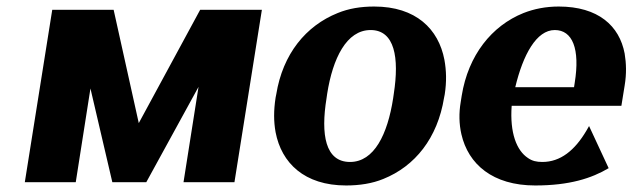

<svg xmlns="http://www.w3.org/2000/svg" viewBox="-20 -558 1937 588"><path d="M56 0H212L257 -287L324 0H428L588 -292L542 0H698L782 -528H593L405 -181L328 -528H140Z M824 -259C818 -220 818 -186 824 -153C842 -59 912 10 1040 10C1081 10 1120 4 1154 -10C1251 -49 1320 -135 1340 -259L1342 -269C1348 -308 1347 -342 1341 -375C1323 -469 1254 -538 1126 -538C1085 -538 1048 -532 1014 -518C917 -479 846 -393 826 -269ZM980 -257 982 -271C999 -379 1041 -466 1115 -466C1189 -466 1203 -381 1186 -271L1184 -257C1167 -147 1126 -62 1052 -62C976 -62 962 -146 980 -257Z M1391 -246C1385 -211 1386 -178 1393 -147C1414 -55 1489 10 1619 10C1724 10 1792 -12 1844 -43L1784 -172L1776 -158C1740 -97 1696 -62 1641 -62C1623 -62 1610 -65 1597 -74C1562 -97 1541 -151 1547 -234H1883L1893 -296C1899 -332 1898 -364 1893 -394C1877 -479 1812 -538 1691 -538C1652 -538 1616 -531 1583 -518C1486 -479 1414 -389 1394 -265ZM1558 -291C1582 -391 1623 -466 1679 -466C1733 -466 1757 -409 1740 -304L1738 -291Z"/></svg>

Font: Aerodynamic
Style: BdObl
Weight: 500
Designer: Google
Version: Version 2.000980; 2014